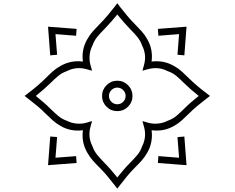

<svg xmlns="http://www.w3.org/2000/svg" viewBox="-20 -958 1416 1159"><path d="M688 -938.5 704.6 -916.5Q725.6 -889.6 747.6 -863.3Q769.5 -836.9 793.9 -812.5Q814.9 -791.5 834.7 -769.5Q854.5 -747.6 869.6 -720.2Q887.2 -689.9 893.6 -655.5Q899.9 -621.1 895 -586.4Q966.8 -595.7 1029.3 -560.5Q1056.6 -545.4 1078.4 -525.6Q1100.1 -505.9 1121.1 -484.9Q1145.5 -460.9 1172.1 -438.5Q1198.7 -416 1226.1 -395.5L1247.6 -378.9L1226.1 -362.3Q1198.7 -341.3 1172.1 -319.3Q1145.5 -297.4 1121.1 -272.9Q1100.1 -252 1078.4 -232.2Q1056.6 -212.4 1029.3 -197.3Q967.3 -162.1 895 -171.9Q899.9 -137.7 893.6 -102.8Q887.2 -67.9 869.6 -37.6Q854.5 -10.3 834.7 11.7Q814.9 33.7 793.9 54.2Q769.5 78.6 747.6 105.2Q725.6 131.8 704.6 159.2L688 180.7L671.4 159.2Q650.4 131.8 628.2 105.2Q606 78.6 581.5 54.2Q560.5 33.7 541 11.7Q521.5 -10.3 506.3 -37.6Q470.7 -99.6 480.5 -171.9Q408.2 -162.1 346.2 -197.3Q319.3 -212.4 297.4 -232.2Q275.4 -252 254.4 -272.9Q230.5 -297.4 203.9 -319.3Q177.2 -341.3 149.9 -362.3L128.4 -378.9L149.9 -395.5Q177.2 -416 203.6 -438.5Q230 -460.9 254.4 -484.9Q275.4 -506.3 297.1 -525.9Q318.8 -545.4 346.2 -560.5Q408.7 -595.7 480.5 -586.4Q470.7 -658.2 506.3 -720.2Q521.5 -747.6 541 -769.5Q560.5 -791.5 581.5 -812.5Q606 -836.9 628.2 -863.3Q650.4 -889.6 671.4 -916.5ZM688 -870.6Q669.4 -847.7 649.9 -825.4Q630.4 -803.2 609.4 -781.7Q586.9 -759.3 567.6 -736.1Q548.3 -712.9 538.1 -683.1Q524.4 -656.7 521.2 -626Q518.1 -595.2 525.9 -566.4L535.6 -531.2L500 -541Q439 -557.1 383.8 -528.8Q354 -518.6 330.8 -499Q307.6 -479.5 285.2 -457Q264.2 -436.5 241.7 -417Q219.2 -397.5 196.3 -378.9Q219.2 -360.4 241.7 -341.1Q264.2 -321.8 285.6 -300.3Q308.1 -278.3 331.3 -258.5Q354.5 -238.8 383.8 -229Q410.2 -215.3 440.7 -212.2Q471.2 -209 500 -216.8L535.6 -227.1L525.9 -191.4Q509.3 -131.3 538.1 -75.2Q548.3 -45.4 567.9 -22Q587.4 1.5 609.4 23.9Q630.4 44.9 649.9 67.4Q669.4 89.8 688 113.3Q706.5 89.8 726.1 67.1Q745.6 44.4 766.6 23.4Q788.6 1.5 808.3 -22Q828.1 -45.4 837.9 -74.7Q866.2 -130.9 849.6 -191.4L839.8 -227.1L875.5 -216.8Q904.3 -209 934.8 -212.2Q965.3 -215.3 991.7 -229Q1022.5 -239.3 1046.4 -259.8Q1070.3 -280.3 1092.8 -302.7Q1113.3 -323.7 1135.3 -342.3Q1157.2 -360.8 1179.7 -378.9Q1131.8 -416.5 1090.3 -457Q1067.9 -480 1044.9 -499.3Q1022 -518.6 991.7 -528.8Q936.5 -557.1 875.5 -541L839.8 -531.2L849.6 -566.4Q866.2 -627.4 837.9 -683.1Q827.6 -712.9 808.3 -735.8Q789.1 -758.8 766.6 -781.2Q745.6 -802.7 726.1 -825.2Q706.5 -847.7 688 -870.6ZM1106 -796.9 1092.8 -624 1051.3 -627.4 1061 -752 936 -742.2 933.1 -783.7ZM270 -796.9 442.4 -783.7 439.5 -742.2 314.9 -752 324.7 -627.4 283.2 -624ZM688 -470.7Q726.1 -470.7 752.9 -443.6Q779.8 -416.5 779.8 -378.9Q779.8 -340.8 752.9 -314Q726.1 -287.1 688 -287.1Q649.9 -287.1 623 -314Q596.2 -340.8 596.2 -378.9Q596.2 -416.5 623 -443.6Q649.9 -470.7 688 -470.7ZM688 -429.2Q667.5 -429.2 652.6 -414.3Q637.7 -399.4 637.7 -378.9Q637.7 -357.9 652.6 -343.3Q667.5 -328.6 688 -328.6Q708.5 -328.6 723.4 -343.3Q738.3 -357.9 738.3 -378.9Q738.3 -399.4 723.4 -414.3Q708.5 -429.2 688 -429.2ZM270 39.1 283.2 -133.8 324.7 -130.9 314.9 -5.9 439.5 -15.6 442.4 25.9ZM1106 39.1 933.1 25.9 936 -15.6 1061 -5.9 1051.3 -130.4 1092.8 -133.8Z"/></svg>

Font: Pinar-DS1-FD Medium
Style: Regular
Weight: 500
Designer: Amin Abedi
Version: Version 3.000